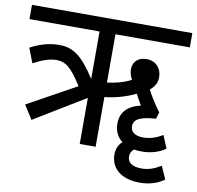

<svg xmlns="http://www.w3.org/2000/svg" viewBox="-83 -708 953 928"><g transform="rotate(10 393.5 -244.0)"><path d="M94 -74 344 -226V0H422V-244C475 -249 531 -266 574 -287C582 -269 593 -251 603 -234C539 -219 506 -184 506 -129C506 -93 520 -64 546 -44C527 -29 518 -5 518 21C518 89 571 134 661 134C707 134 748 122 781 98L753 35C718 56 691 65 657 65C615 65 589 49 589 18C589 4 595 -10 608 -19C619 -17 631 -16 644 -16C688 -16 728 -27 761 -50L735 -113C702 -93 672 -84 640 -84C601 -84 578 -100 578 -128C578 -162 607 -179 686 -184L696 -217C677 -242 651 -280 632 -318C656 -338 666 -358 666 -385C666 -425 639 -460 592 -460C554 -460 525 -439 525 -399C525 -382 530 -365 539 -349C505 -331 464 -320 422 -315V-552H787V-622H0V-552H344V-319C277 -422 234 -454 163 -454C113 -454 66 -439 23 -416L51 -344C93 -367 131 -380 163 -380C209 -380 237 -357 290 -274L51 -142Z"/></g></svg>

Font: Noto Sans Devanagari SemiCondensed
Style: Regular
Weight: 400
Width: 4
Designer: Jelle Bosma - Monotype Design Team
Foundry: Monotype Imaging Inc.
Version: Version 2.004